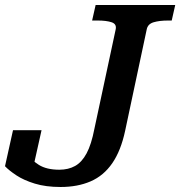

<svg xmlns="http://www.w3.org/2000/svg" viewBox="-35 -730 720 767"><path d="M427 -612Q432 -634 411 -641Q390 -648 356 -648H333L347 -710H665L651 -648H636Q602 -648 578.5 -641Q555 -634 551 -612L465 -208Q448 -128 413.5 -78Q379 -28 327 -5.5Q275 17 207 17Q148 17 104 3.5Q60 -10 30.5 -29.5Q1 -49 -15 -66L17 -210H131L97 -58Q81 -64 71.5 -76Q62 -88 59.5 -100Q57 -112 61.5 -117.5Q66 -123 76 -116Q89 -91 120 -71.5Q151 -52 202 -52Q238 -52 265 -67Q292 -82 311 -117.5Q330 -153 342 -215Z"/></svg>

Font: Roboto Serif Medium
Style: Italic
Weight: 500
Italic angle: -10°
Designer: Greg Gazdowicz
Foundry: Commercial Type
Version: Version 1.008